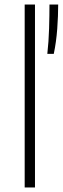

<svg xmlns="http://www.w3.org/2000/svg" viewBox="-20 -828 277 848"><path d="M89 0V-808H134.5V0ZM189 -590Q195 -643 196.8 -701.8Q198.5 -760.5 198.5 -808H237Q237 -758.5 232.8 -700.5Q228.5 -642.5 217.5 -590Z"/></svg>

Font: Encode Sans SmExp XLt
Style: Regular
Weight: 200
Width: 6
Designer: Multiple Designers
Foundry: Impallari Type
Version: Version 3.002; ttfautohint (v1.8.3) -l 8 -r 50 -G 200 -x 14 